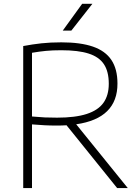

<svg xmlns="http://www.w3.org/2000/svg" viewBox="-20 -964 714 984"><path d="M580.5 0 321 -322Q297.5 -320.5 272 -320.5Q237 -320.5 209.2 -322Q181.5 -323.5 144 -326.5V0H99V-728Q146.5 -737 192 -742Q237.5 -747 294 -747Q393 -747 456.5 -725Q520 -703 551 -656.5Q582 -610 582 -536Q582.5 -357.5 370.5 -327L635 0ZM272.5 -361Q366 -361 424.5 -380Q483 -399 510.2 -437.2Q537.5 -475.5 537.5 -534.5Q537.5 -597.5 512.5 -635Q487.5 -672.5 434.2 -689.5Q381 -706.5 294 -706.5Q248.5 -706.5 215.2 -703.2Q182 -700 144 -693.5V-367Q184.5 -363.5 209.5 -362.2Q234.5 -361 272.5 -361ZM301.5 -807 401 -944.5H453.5L345.5 -807Z"/></svg>

Font: Encode Sans Semi Expanded ExLight
Style: Regular
Weight: 275
Width: 6
Designer: Multiple Designers
Foundry: Impallari Type
Version: Version 2.000